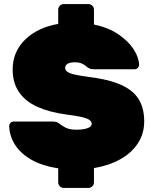

<svg xmlns="http://www.w3.org/2000/svg" viewBox="-20 -820 751 940"><path d="M292 100Q281 100 273 92Q265 84 265 73V4Q185 -8 132 -39Q79 -70 52.5 -113Q26 -156 25 -203Q25 -212 31.5 -218.5Q38 -225 47 -225H237Q253 -225 261.5 -220.5Q270 -216 280 -208Q290 -201 300.5 -195.5Q311 -190 324.5 -187.5Q338 -185 354 -185Q388 -185 408.5 -192.5Q429 -200 429 -213Q429 -225 417.5 -233Q406 -241 378 -247.5Q350 -254 300 -260Q221 -271 163 -297Q105 -323 73.5 -368.5Q42 -414 42 -480Q42 -566 102.5 -625.5Q163 -685 265 -703V-773Q265 -784 273 -792Q281 -800 292 -800H413Q424 -800 432 -792Q440 -784 440 -773V-700Q511 -685 559.5 -652Q608 -619 634 -579Q660 -539 661 -503Q661 -494 654.5 -487.5Q648 -481 640 -481H440Q426 -481 417.5 -485Q409 -489 400 -497Q395 -502 381.5 -508.5Q368 -515 347 -515Q322 -515 310.5 -507.5Q299 -500 299 -487Q299 -478 308 -470Q317 -462 341 -456Q365 -450 410 -444Q510 -432 570.5 -405.5Q631 -379 658.5 -335Q686 -291 686 -226Q686 -165 654.5 -117.5Q623 -70 567.5 -39.5Q512 -9 440 3V73Q440 84 432 92Q424 100 413 100Z"/></svg>

Font: Rubik Black
Style: Regular
Weight: 900
Designer: Hubert and Fischer
Foundry: Hubert and Fischer
Version: Version 2.300;gftools[0.9.30]